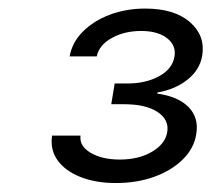

<svg xmlns="http://www.w3.org/2000/svg" viewBox="-20 -855 484 439"><path d="M244.6 -436.5Q199.2 -436.5 164.3 -450.2Q129.4 -463.9 111.8 -488.3Q94.2 -512.7 99.1 -544.9H164.1Q161.1 -521 187.3 -505.6Q213.4 -490.2 253.9 -490.2Q297.4 -490.2 327.6 -508.1Q357.9 -525.9 362.3 -552.7Q367.2 -581.1 340.3 -598.9Q313.5 -616.7 263.7 -616.7H234.4L242.2 -664.1H271.5Q313.5 -664.1 344 -680.9Q374.5 -697.8 378.9 -725.6Q383.3 -751 362.1 -767.6Q340.8 -784.2 302.7 -784.2Q264.6 -784.2 235.6 -768.1Q206.5 -752 201.2 -726.1H139.2Q145 -758.3 169.7 -783Q194.3 -807.6 231.4 -821.5Q268.6 -835.4 312 -835.4Q378.9 -835.4 414.3 -804.4Q449.7 -773.4 442.4 -728Q437 -695.3 408.7 -672.9Q380.4 -650.4 339.8 -643.6L339.4 -641.1Q387.7 -634.3 411.4 -609.9Q435.1 -585.4 428.7 -548.3Q423.8 -516.1 398.2 -490.7Q372.6 -465.3 333 -450.9Q293.5 -436.5 244.6 -436.5Z"/></svg>

Font: Inter Light
Style: Italic
Weight: 300
Italic angle: -9.3988°
Designer: Rasmus Andersson
Foundry: rsms
Version: Version 4.001;git-66647c0bb